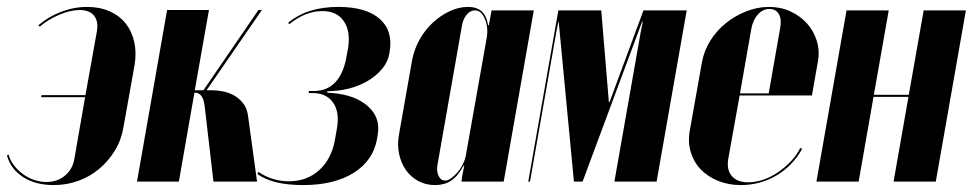

<svg xmlns="http://www.w3.org/2000/svg" viewBox="-68 -525 2818 555"><path d="M289 -158Q283 -121 264.5 -90.5Q246 -60 219.5 -37.5Q193 -15 159 -2.5Q125 10 87 10Q35 10 -1 -13Q-37 -36 -48 -76L-43 -78Q-39 -62 -28 -47.5Q-17 -33 -2 -22Q13 -11 30.5 -5Q48 1 66 1Q98 1 120 -17.5Q142 -36 147 -66L178 -244H51L52 -250H179L212 -434Q217 -463 204 -479.5Q191 -496 162 -496Q135 -496 102.5 -482Q70 -468 47 -448L43 -452Q72 -477 109 -491Q146 -505 184 -505Q220 -505 248.5 -492.5Q277 -480 295 -457.5Q313 -435 320 -404Q327 -373 321 -337Z M524 -215Q521 -240 513.5 -248.5Q506 -257 497 -257H494L449 0H328L415 -496H536L495 -264H520L679 -496H689L529 -264H547Q559 -264 575.5 -261Q592 -258 607 -250Q622 -242 634 -227.5Q646 -213 649 -190L675 0H549Z M808 10Q720 10 676 -22L679 -28Q719 -1 767 -1Q819 -1 854.5 -33Q890 -65 900 -120L906 -154Q914 -200 895.5 -227.5Q877 -255 838 -256H824L825 -262H839Q878 -262 902 -288Q926 -314 934 -364L938 -385Q946 -434 926 -463.5Q906 -493 864 -493Q815 -493 768 -455L765 -459Q819 -505 910 -505Q991 -505 1030 -470Q1069 -435 1058 -374L1057 -368Q1053 -347 1039 -329Q1025 -311 1003.5 -296.5Q982 -282 954.5 -273Q927 -264 895 -262L878 -261V-257L894 -256Q960 -250 996 -217.5Q1032 -185 1024 -137L1022 -124Q1011 -61 954.5 -25.5Q898 10 808 10Z M1274 -46H1272Q1255 -15 1235.5 -2.5Q1216 10 1190 10Q1163 10 1141.5 -1.5Q1120 -13 1106 -32.5Q1092 -52 1086 -78.5Q1080 -105 1085 -134L1123 -350Q1129 -382 1144.5 -410Q1160 -438 1182.5 -459Q1205 -480 1231.5 -492.5Q1258 -505 1285 -505Q1309 -505 1323.5 -493Q1338 -481 1343 -452H1345L1353 -495H1475L1388 0H1266L1268 -16ZM1339 -416Q1344 -446 1333.5 -470.5Q1323 -495 1305 -495Q1291 -495 1280.5 -482Q1270 -469 1267 -449L1197 -51Q1193 -31 1199.5 -17Q1206 -3 1219 -3Q1227 -3 1236.5 -10Q1246 -17 1255 -27.5Q1264 -38 1270.5 -51.5Q1277 -65 1279 -78Z M1830 0H1708L1784 -432L1790 -462H1788L1616 0H1591L1547 -462H1546L1540 -432L1464 0H1459L1546 -495H1670L1692 -230H1694L1792 -495H1917Z M1961 -345Q1967 -378 1985 -407Q2003 -436 2029.5 -457.5Q2056 -479 2088.5 -492Q2121 -505 2155 -505Q2189 -505 2217 -492Q2245 -479 2264.5 -457.5Q2284 -436 2293 -407Q2302 -378 2296 -346L2279 -249H2070L2037 -65Q2032 -34 2047.5 -16Q2063 2 2095 2Q2116 2 2138 -5.5Q2160 -13 2180 -26.5Q2200 -40 2217.5 -58Q2235 -76 2245 -97L2251 -95Q2223 -45 2176 -17.5Q2129 10 2073 10Q2037 10 2007 -2.5Q1977 -15 1957 -36Q1937 -57 1928.5 -86Q1920 -115 1926 -148ZM2154 -255 2187 -443Q2192 -469 2183.5 -484Q2175 -499 2156 -499Q2137 -499 2123 -483.5Q2109 -468 2104 -443L2071 -255Z M2501 -495 2458 -251H2559L2602 -495H2724L2637 0H2515L2558 -245H2457L2414 0H2292L2379 -495Z"/></svg>

Font: Moniqa Black Ita Display
Style: Italic
Weight: 900
Italic angle: -10°
Designer: Rajesh Rajput
Foundry: Rajesh Rajput
Version: Version 1.000